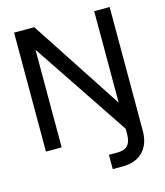

<svg xmlns="http://www.w3.org/2000/svg" viewBox="-121 -741 870 1014"><g transform="rotate(-15 313.5 -234.5)"><path d="M490.1 -650.5V-150.2L162.6 -650.5H52.1V0H138V-533.6L490.1 -7.6V19.5Q490.1 63.4 472 82.9Q454 102.5 415 102.5H368.9V180.5H423.5Q495 180.5 534.8 139.4Q574.6 98.2 574.6 25V-650.5Z"/></g></svg>

Font: Overused Grotesk Light
Style: Regular
Weight: 300
Designer: RandomMaerks
Version: Version 0.005